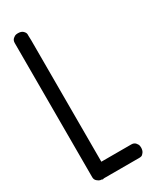

<svg xmlns="http://www.w3.org/2000/svg" viewBox="-247 -862 920 1128"><g transform="rotate(-30 213.0 -298.5)"><path d="M305 196H284ZM101 196 95 198Q89 199 89 196Q84 196 76.5 194.5Q69 193 57 183Q45 173 45 156V-754Q45 -772 56 -782Q67 -792 78 -794L89 -795Q112 -795 123.5 -784Q135 -773 136 -762V-751L137 -719V-698V-693V-652V54V95V99V104H279H293H340Q358 104 368 115Q378 126 380 137L381 148Q381 168 372 180Q363 192 356 194Q349 196 342 196H340H313H305H284H147H142Z"/></g></svg>

Font: Soda Fountain
Style: Regular
Weight: 400
Version: Version 1.0